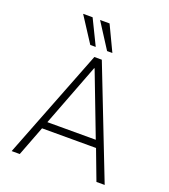

<svg xmlns="http://www.w3.org/2000/svg" viewBox="-163 -1043 1020 1160"><g transform="rotate(20 347.0 -463.5)"><path d="M48 0 323 -705H371L646 0H593L516 -204L545 -192H150L178 -204L100 0ZM345 -641 187 -228 166 -238H529L506 -228L348 -641ZM383 -765 279 -927H340L417 -765ZM275 -765 170 -927H231L310 -765Z"/></g></svg>

Font: Nunito Sans 7pt SemiCondensed ExtraLight
Style: Regular
Weight: 250
Width: 4
Designer: Vernon Adams
Foundry: Vernon Adams
Version: Version 3.101;gftools[0.9.27]